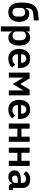

<svg xmlns="http://www.w3.org/2000/svg" viewBox="1888 -2680 991 4808"><g transform="rotate(90 2384.0 -275.5)"><path d="M285 12Q213 12 160.5 -19Q108 -50 78 -117Q61 -155 52 -206Q43 -257 43 -320Q43 -423 59.5 -498Q76 -573 110 -623Q144 -673 197 -700.5Q250 -728 322 -735L490 -751V-627L319 -611Q280 -607 253.5 -595.5Q227 -584 211 -561Q195 -538 187 -500.5Q179 -463 177 -408H181Q200 -460 233.5 -486Q267 -512 324 -512Q382 -512 428 -482Q474 -452 500.5 -395.5Q527 -339 527 -259Q527 -177 498 -116Q469 -55 414.5 -21.5Q360 12 285 12ZM287 -91Q336 -91 365 -122.5Q394 -154 394 -211V-286Q394 -346 365 -377Q336 -408 284 -408Q233 -408 205 -378.5Q177 -349 177 -297V-214Q177 -155 206.5 -123Q236 -91 287 -91Z M640 200V-522H768V-436H772Q786 -481 825.5 -507.5Q865 -534 916 -534Q983 -534 1028 -502Q1073 -470 1097 -409.5Q1121 -349 1121 -262Q1121 -175 1097 -113.5Q1073 -52 1028 -20Q983 12 916 12Q865 12 826 -15Q787 -42 772 -87H768V200ZM875 -94Q925 -94 956 -127.5Q987 -161 987 -216V-306Q987 -362 956 -395.5Q925 -429 875 -429Q845 -429 820.5 -418.5Q796 -408 782 -389Q768 -370 768 -345V-179Q768 -152 782 -133Q796 -114 820.5 -104Q845 -94 875 -94Z M1451 12Q1374 12 1319 -21.5Q1264 -55 1234.5 -116.5Q1205 -178 1205 -262Q1205 -344 1234 -405.5Q1263 -467 1317 -500.5Q1371 -534 1447 -534Q1529 -534 1581.5 -498Q1634 -462 1659.5 -402.5Q1685 -343 1685 -271V-229H1338V-216Q1338 -160 1370 -125Q1402 -90 1465 -90Q1512 -90 1543 -110.5Q1574 -131 1598 -161L1667 -84Q1635 -41 1579.5 -14.5Q1524 12 1451 12ZM1449 -438Q1415 -438 1390 -422.5Q1365 -407 1351.5 -379.5Q1338 -352 1338 -316V-308H1552V-317Q1552 -354 1540 -380.5Q1528 -407 1505 -422.5Q1482 -438 1449 -438Z M1798 0V-522H1941L2035 -367L2081 -292H2085L2130 -367L2224 -522H2367V0H2243V-293V-364H2239L2203 -296L2083 -98L1963 -296L1926 -364H1922V-296V0Z M2726 12Q2649 12 2594 -21.5Q2539 -55 2509.5 -116.5Q2480 -178 2480 -262Q2480 -344 2509 -405.5Q2538 -467 2592 -500.5Q2646 -534 2722 -534Q2804 -534 2856.5 -498Q2909 -462 2934.5 -402.5Q2960 -343 2960 -271V-229H2613V-216Q2613 -160 2645 -125Q2677 -90 2740 -90Q2787 -90 2818 -110.5Q2849 -131 2873 -161L2942 -84Q2910 -41 2854.5 -14.5Q2799 12 2726 12ZM2724 -438Q2690 -438 2665 -422.5Q2640 -407 2626.5 -379.5Q2613 -352 2613 -316V-308H2827V-317Q2827 -354 2815 -380.5Q2803 -407 2780 -422.5Q2757 -438 2724 -438Z M3073 0V-522H3201V-317H3402V-522H3530V0H3402V-215H3201V0Z M3678 0V-522H3806V-317H4007V-522H4135V0H4007V-215H3806V0Z M4738 0H4667Q4638 0 4615.5 -13.5Q4593 -27 4580.5 -53Q4568 -79 4568 -114V-125L4600 -90H4564Q4551 -40 4510.5 -14Q4470 12 4412 12Q4332 12 4289 -30.5Q4246 -73 4246 -142Q4246 -196 4272.5 -231Q4299 -266 4349 -284Q4399 -302 4469 -302H4558V-340Q4558 -383 4535 -407.5Q4512 -432 4461 -432Q4416 -432 4388.5 -412.5Q4361 -393 4342 -366L4266 -434Q4295 -479 4343 -506.5Q4391 -534 4470 -534Q4575 -534 4630.5 -485.5Q4686 -437 4686 -348V-102H4738ZM4558 -225H4476Q4426 -225 4401 -208.5Q4376 -192 4376 -161V-144Q4376 -113 4397 -97Q4418 -81 4455 -81Q4484 -81 4507 -89.5Q4530 -98 4544 -115Q4558 -132 4558 -156Z"/></g></svg>

Font: IBM Plex Sans SemiBold
Style: Regular
Weight: 600
Designer: Mike Abbink, Paul van der Laan, Pieter van Rosmalen
Foundry: Bold Monday
Version: Version 3.201